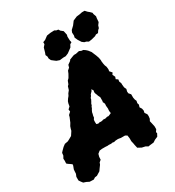

<svg xmlns="http://www.w3.org/2000/svg" viewBox="-239 -1001 1042 1142"><g transform="rotate(-30 282.0 -429.5)"><path d="M66 19 38 18 20 9 2 3 -8 -10 -16 -22V-47L-9 -64L-8 -82L-7 -93L1 -114L2 -123L-9 -131L-21 -139L-29 -146L-28 -165L-29 -179L-20 -195L-18 -213L-10 -222L7 -239L23 -251L45 -255L55 -260L78 -273L95 -299L98 -311L103 -326L114 -344L121 -361L127 -375L130 -387L146 -402L144 -417L158 -430L161 -448L165 -461L174 -475L184 -487L191 -501L203 -516L210 -539L218 -547L226 -568L237 -579L250 -602L257 -619L271 -631L276 -648L297 -663L300 -669L320 -677L334 -682H348L371 -687L385 -681L397 -680L410 -671L420 -662L434 -644L441 -627L447 -613L454 -593L457 -576V-565L459 -550L462 -536L467 -524L469 -506L467 -493L481 -477L473 -465L482 -447L477 -433L490 -424L488 -410L494 -395V-386L496 -366L503 -351L499 -336L500 -323L512 -309V-286L515 -271L520 -260L517 -245L521 -233L516 -217L525 -203L528 -188L525 -174L536 -158L537 -145L535 -128L528 -115L532 -98L537 -75V-55L527 -40L530 -32L520 -13L499 -4L484 6L457 9L446 11L431 2L408 -3L384 -16L379 -38L377 -50L373 -67V-88L370 -108L357 -115H344H329L318 -117L310 -118L293 -117L282 -114L271 -116L262 -114L246 -115L237 -114L223 -115H214H199L182 -113L166 -100L161 -82L160 -63L147 -52L142 -39L128 -20L119 -7L93 9L78 11ZM256 -256 266 -259 275 -258 284 -259 292 -262 307 -261 321 -265 330 -264 340 -268 351 -273 349 -286V-296L350 -304L349 -315L348 -324L349 -337L347 -344L342 -353L344 -359V-369V-376V-386L341 -392L336 -402L335 -407L331 -416L328 -425V-433L330 -440L322 -454L317 -443L310 -436L303 -428L300 -420L292 -410L291 -403L285 -391L278 -379L276 -370L271 -363L268 -354L262 -344L257 -333L255 -322L252 -311L251 -300L244 -289L243 -280V-269L244 -259ZM451 -706 437 -714 425 -717 412 -727 398 -749 389 -769 392 -782 391 -803 397 -817 417 -836 429 -852 435 -860 463 -872 482 -874 502 -878H520L533 -864L544 -855L555 -844L556 -835L563 -815L561 -804L559 -778L547 -762L542 -746L533 -738L523 -723L508 -722L499 -716L472 -709ZM246 -697 226 -704 214 -713 200 -724 193 -739V-752L187 -766L192 -779L201 -810L214 -825V-839L230 -845L253 -862L279 -866L306 -867L316 -861L329 -859L336 -848L352 -835L354 -826L358 -807L355 -796L356 -769L359 -755L347 -748L338 -731L322 -719L307 -708L288 -700H272Z"/></g></svg>

Font: Winky Rough
Style: Bold Italic
Weight: 700
Italic angle: -8.97852°
Designer: Simon Atzbach
Foundry: typofactur
Version: Version 1.206; ttfautohint (v1.8.4.7-5d5b)